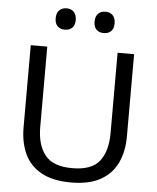

<svg xmlns="http://www.w3.org/2000/svg" viewBox="-61 -982 852 1043"><g transform="rotate(5 365.0 -460.0)"><path d="M365.5 11Q266 11 203.5 -23.5Q141 -58 112 -120Q83 -182 83 -265V-713H173V-274Q173 -177 216.8 -122Q260.5 -67 365.5 -67Q471 -67 513.8 -121.8Q556.5 -176.5 556.5 -275V-713H646.5V-265Q646.5 -182 617 -120Q587.5 -58 525.5 -23.5Q463.5 11 365.5 11ZM471.5 -813Q447 -813 432 -827.5Q417 -842 417 -871Q417 -899 432 -914.2Q447 -929.5 472.5 -929.5Q497.5 -929.5 512 -913.8Q526.5 -898 526.5 -871Q526.5 -842 511.8 -827.5Q497 -813 471.5 -813ZM259.5 -813Q235 -813 220 -827.5Q205 -842 205 -871Q205 -899 220 -914.2Q235 -929.5 260.5 -929.5Q285 -929.5 299.8 -913.8Q314.5 -898 314.5 -871Q314.5 -842 299.8 -827.5Q285 -813 259.5 -813Z"/></g></svg>

Font: Commissioner
Style: Regular
Weight: 400
Designer: Kostas Bartsokas
Foundry: Kostas Bartsokas
Version: Version 1.000; ttfautohint (v1.8.3)